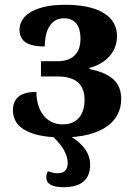

<svg xmlns="http://www.w3.org/2000/svg" viewBox="-20 -568 569 806"><path d="M242.2 -45.9Q266.6 -45.9 284.2 -53.7Q301.8 -61.5 313 -75.4Q324.2 -89.4 329.6 -108.2Q335 -127 335 -148.9Q335 -197.3 307.1 -222.2Q279.3 -247.1 219.2 -247.1H151.9V-311H220.2Q248 -311 266.8 -318.6Q285.6 -326.2 297.1 -339.4Q308.6 -352.5 313.2 -369.6Q317.9 -386.7 317.9 -405.8Q317.9 -423.8 314.2 -439.5Q310.5 -455.1 302.5 -466.6Q294.4 -478 281.2 -484.6Q268.1 -491.2 249 -491.2Q226.1 -491.2 210.7 -481.2Q195.3 -471.2 185.8 -454.6Q176.3 -438 172.1 -416.7Q168 -395.5 168 -373Q137.2 -373 116.7 -378.2Q96.2 -383.3 84.2 -392.6Q72.3 -401.9 67.1 -415Q62 -428.2 62 -444.8Q62 -462.4 71.5 -480.7Q81.1 -499 103.3 -513.9Q125.5 -528.8 162.4 -538.3Q199.2 -547.9 253.9 -547.9Q305.7 -547.9 346.2 -539.3Q386.7 -530.8 414.6 -513.9Q442.4 -497.1 456.8 -472.4Q471.2 -447.8 471.2 -416Q471.2 -392.1 463.1 -370.8Q455.1 -349.6 440.2 -332.5Q425.3 -315.4 403.8 -302.7Q382.3 -290 356 -283.2V-277.8Q419.9 -266.1 454.3 -236.3Q488.8 -206.5 488.8 -152.8Q488.8 -115.7 472.9 -85.9Q457 -56.2 426 -35.2Q395 -14.2 348.9 -2.7Q302.7 8.8 242.2 8.8Q183.6 8.8 143.8 -0.2Q104 -9.3 79.6 -24.9Q55.2 -40.5 44.7 -61Q34.2 -81.5 34.2 -105Q34.2 -141.6 57.4 -161.9Q80.6 -182.1 132.8 -182.1Q132.8 -153.3 140.1 -128.4Q147.5 -103.5 161.4 -85.2Q175.3 -66.9 195.8 -56.4Q216.3 -45.9 242.2 -45.9ZM196.3 0H269Q358.4 51.3 358.4 123Q358.4 217.8 247.1 217.8Q174.3 217.8 174.3 176.8Q174.3 162.6 181.2 150.9Q203.1 159.2 222.2 159.2Q264.2 159.2 264.2 116.2Q264.2 62 196.3 0Z"/></svg>

Font: Droids
Style: b
Weight: 700
Foundry: Ascender Corporation
Version: Version 1.00 build 113